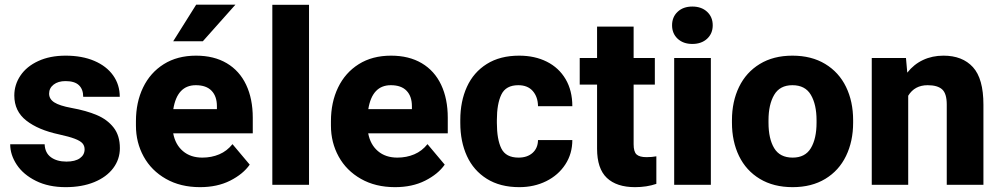

<svg xmlns="http://www.w3.org/2000/svg" viewBox="-20 -770 4166 800"><path d="M39.6 -372.1Q39.6 -417 65.2 -455.1Q90.8 -493.2 139.4 -515.6Q188 -538.1 253.4 -538.1Q321.8 -538.1 372.8 -516.4Q423.8 -494.6 451.4 -455.8Q479 -417 479 -366.7H326.7Q326.7 -397.9 308.8 -415Q291 -432.1 252.9 -432.1Q222.2 -432.1 203.4 -417.5Q184.6 -402.8 184.6 -379.9Q184.6 -357.4 206.1 -343.5Q227.5 -329.6 277.8 -320.3Q339.8 -309.1 383.5 -290.5Q427.2 -272 453.4 -238.5Q479.5 -205.1 479.5 -152.8Q479.5 -106.4 451.7 -69.3Q423.8 -32.2 372.6 -11.2Q321.3 9.8 253.4 9.8Q182.1 9.8 129.6 -16.4Q77.1 -42.5 49.8 -83.7Q22.5 -125 22.5 -168.9H166Q167.5 -132.8 192.4 -114.7Q217.3 -96.7 256.8 -96.7Q293 -96.7 312.7 -110.6Q332.5 -124.5 332.5 -147.9Q332.5 -162.6 323.5 -172.9Q314.5 -183.1 291.5 -191.9Q268.6 -200.7 226.1 -210Q139.6 -228.5 89.6 -267.6Q39.6 -306.6 39.6 -372.1Z M546.4 0ZM1033.2 -214.4H701.7Q710.4 -167.5 742.2 -140.4Q773.9 -113.3 823.2 -113.3Q861.3 -113.3 893.6 -127Q925.8 -140.6 948.7 -169.4L1020.5 -84Q992.7 -44.4 939 -17.3Q885.3 9.8 813.5 9.8Q731.9 9.8 671.4 -24.7Q610.8 -59.1 578.6 -117.7Q546.4 -176.3 546.4 -246.6V-265.1Q546.4 -343.8 576.2 -405.5Q606 -467.3 662.4 -502.7Q718.8 -538.1 796.9 -538.1Q871.6 -538.1 924.8 -506.6Q978 -475.1 1005.6 -416.7Q1033.2 -358.4 1033.2 -279.3ZM883.8 -327.6Q883.8 -368.7 861.6 -391.8Q839.4 -415 795.9 -415Q718.3 -415 702.1 -315.4H883.8ZM960.9 -750.5 825.2 -598.1H701.7L797.4 -750.5Z M1114.7 0V-750H1267.6V0Z M1845.7 -214.4H1514.2Q1522.9 -167.5 1554.7 -140.4Q1586.4 -113.3 1635.7 -113.3Q1673.8 -113.3 1706.1 -127Q1738.3 -140.6 1761.2 -169.4L1833 -84Q1805.2 -44.4 1751.5 -17.3Q1697.8 9.8 1626 9.8Q1544.4 9.8 1483.9 -24.7Q1423.3 -59.1 1391.1 -117.7Q1358.9 -176.3 1358.9 -246.6V-265.1Q1358.9 -343.8 1388.7 -405.5Q1418.5 -467.3 1474.9 -502.7Q1531.2 -538.1 1609.4 -538.1Q1684.1 -538.1 1737.3 -506.6Q1790.5 -475.1 1818.1 -416.7Q1845.7 -358.4 1845.7 -279.3ZM1696.3 -327.6Q1696.3 -368.7 1674.1 -391.8Q1651.9 -415 1608.4 -415Q1530.8 -415 1514.6 -315.4H1696.3Z M2364.7 -186.5Q2364.7 -129.4 2335.4 -84.7Q2306.2 -40 2255.9 -15.1Q2205.6 9.8 2143.6 9.8Q2064 9.8 2008.5 -24.9Q1953.1 -59.6 1925.5 -119.9Q1897.9 -180.2 1897.9 -257.8V-270Q1897.9 -347.7 1925.5 -408.2Q1953.1 -468.8 2008.3 -503.4Q2063.5 -538.1 2143.1 -538.1Q2208.5 -538.1 2258.5 -512.9Q2308.6 -487.8 2336.7 -440.2Q2364.7 -392.6 2364.7 -327.6H2221.7Q2221.2 -366.2 2200 -390.6Q2178.7 -415 2139.6 -415Q2087.9 -415 2069.1 -376.2Q2050.3 -337.4 2050.3 -270V-257.8Q2050.3 -189 2069.1 -151.1Q2087.9 -113.3 2140.6 -113.3Q2177.2 -113.3 2199.2 -133.1Q2221.2 -152.8 2221.7 -186.5Z M2714.8 -118.7V-3.9Q2674.8 9.8 2626 9.8Q2549.3 9.8 2508.5 -28.8Q2467.8 -67.4 2467.8 -150.4V-417.5H2395.5V-528.3H2467.8V-659.2H2620.1V-528.3H2708.5V-417.5H2620.1V-168.9Q2620.1 -137.7 2632.3 -126.5Q2644.5 -115.2 2673.8 -115.2Q2696.8 -115.2 2714.8 -118.7Z M2949.7 -664.6Q2949.7 -630.4 2926.3 -608.6Q2902.8 -586.9 2864.7 -586.9Q2826.7 -586.9 2803.5 -608.6Q2780.3 -630.4 2780.3 -664.6Q2780.3 -699.2 2803.5 -720.9Q2826.7 -742.7 2864.7 -742.7Q2902.8 -742.7 2926.3 -720.9Q2949.7 -699.2 2949.7 -664.6ZM2789.1 0V-528.3H2941.9V0Z M3281.7 -538.1Q3361.3 -538.1 3418.5 -503.4Q3475.6 -468.8 3505.1 -408Q3534.7 -347.2 3534.7 -269V-258.8Q3534.7 -181.2 3505.1 -120.1Q3475.6 -59.1 3418.7 -24.7Q3361.8 9.8 3282.7 9.8Q3203.1 9.8 3146 -24.7Q3088.9 -59.1 3059.3 -119.9Q3029.8 -180.7 3029.8 -258.8V-269Q3029.8 -346.7 3059.3 -407.7Q3088.9 -468.8 3145.8 -503.4Q3202.6 -538.1 3281.7 -538.1ZM3282.7 -113.3Q3335 -113.3 3358.6 -152.8Q3382.3 -192.4 3382.3 -258.8V-269Q3382.3 -334.5 3358.6 -374.8Q3335 -415 3281.7 -415Q3229.5 -415 3205.8 -374.8Q3182.1 -334.5 3182.1 -269V-258.8Q3182.1 -191.9 3205.8 -152.6Q3229.5 -113.3 3282.7 -113.3Z M4077.6 -333.5V0H3924.8V-334.5Q3924.8 -380.4 3905.5 -397.7Q3886.2 -415 3845.2 -415Q3791 -415 3764.2 -371.1V0H3612.3V-528.3H3754.9L3760.3 -467.3Q3787.6 -502 3825.9 -520Q3864.3 -538.1 3911.1 -538.1Q3990.2 -538.1 4033.9 -490.2Q4077.6 -442.4 4077.6 -333.5Z"/></svg>

Font: Heebo ExtraBold
Style: Regular
Weight: 800
Designer: Oded Ezer
Foundry: Meir Sadan
Version: Version 2.001; ttfautohint (v1.5.14-ce02) -l 8 -r 50 -G 200 